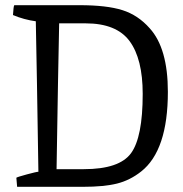

<svg xmlns="http://www.w3.org/2000/svg" viewBox="-20 -720 707 740"><path d="M627 -366Q627 -140 524 -59Q481 -25 431 -12.5Q381 0 300 0H46L43 -35Q47 -38 84 -48Q121 -58 128 -58Q122 -448 118 -638Q73 -644 30 -662Q32 -696 35 -700H287Q391 -700 451.5 -681Q512 -662 557 -611Q627 -534 627 -366ZM530 -358Q530 -493 479.5 -561.5Q429 -630 310 -630H208Q204 -446 198 -68H303Q440 -68 485 -129.5Q530 -191 530 -358Z"/></svg>

Font: Inika
Style: Regular
Weight: 400
Designer: Constanza Artigas Preller
Foundry: Constanza Artigas Preller
Version: Version 1.001